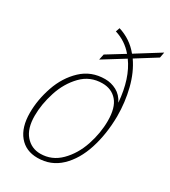

<svg xmlns="http://www.w3.org/2000/svg" viewBox="-188 -852 844 955"><g transform="rotate(30 234.0 -374.5)"><path d="M462 -727 347 -655Q386 -599 405 -523.5Q424 -448 424 -367Q423 -265 395.5 -179Q368 -93 314 -41.5Q260 10 183 10Q116 10 77.5 -36.5Q39 -83 39 -166Q39 -241 65.5 -318Q92 -395 146.5 -446.5Q201 -498 280 -498Q315 -498 346 -481.5Q377 -465 395 -429Q384 -563 326 -642L205 -567L212 -600L311 -661Q269 -711 207 -730L215 -753Q286 -731 332 -674L468 -759ZM395 -324Q395 -400 363.5 -436.5Q332 -473 279 -473Q209 -473 161 -423.5Q113 -374 90 -302.5Q67 -231 67 -165Q67 -92 100.5 -53.5Q134 -15 185 -15Q251 -15 299 -63Q347 -111 371 -182.5Q395 -254 395 -324Z"/></g></svg>

Font: Noto Serif NarrowThin
Style: Italic
Weight: 250
Width: 4
Italic angle: -12°
Designer: Monotype Design Team
Foundry: Monotype Imaging Inc.
Version: Version 1.001